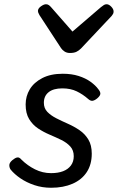

<svg xmlns="http://www.w3.org/2000/svg" viewBox="-20 -867 556 906"><path d="M221 19Q179 19 142 6.5Q105 -6 76.5 -25.5Q48 -45 30 -67Q24 -76 24 -87.5Q24 -99 38 -111Q51 -122 61 -124Q71 -126 81 -114Q109 -86 145 -68Q181 -50 221 -50Q254 -50 277.5 -59Q301 -68 314.5 -86Q328 -104 328 -130Q328 -158 311.5 -176Q295 -194 269.5 -206.5Q244 -219 214.5 -231.5Q185 -244 159.5 -261Q134 -278 117.5 -305Q101 -332 101 -374Q101 -413 120.5 -445.5Q140 -478 179.5 -498.5Q219 -519 276 -519Q318 -519 351 -508.5Q384 -498 407.5 -481Q431 -464 444 -446Q454 -434 453.5 -424.5Q453 -415 439 -403Q427 -393 417 -391.5Q407 -390 396 -400Q371 -422 342 -436Q313 -450 274 -450Q232 -450 209.5 -432Q187 -414 187 -382Q187 -356 203.5 -339Q220 -322 245.5 -309Q271 -296 300.5 -283Q330 -270 355.5 -252.5Q381 -235 397 -208.5Q413 -182 413 -142Q413 -91 389.5 -55Q366 -19 322.5 0Q279 19 221 19ZM483 -847Q494 -847 505 -835.5Q516 -824 516 -813Q516 -806 513.5 -801.5Q511 -797 507 -792L362 -638Q352 -628 340.5 -622.5Q329 -617 310 -617Q295 -617 284.5 -624Q274 -631 268 -640L166 -796Q162 -803 160.5 -807.5Q159 -812 159 -815Q159 -827 173 -837Q187 -847 197 -847Q205 -847 211 -842.5Q217 -838 222 -832L322 -718L456 -833Q463 -838 469 -842.5Q475 -847 483 -847Z"/></svg>

Font: Playwrite ZA
Style: Regular
Weight: 400
Designer: Veronika Burian, José Scaglione
Foundry: TypeTogether
Version: Version 1.002